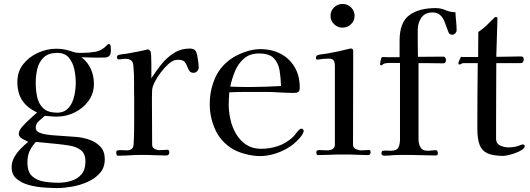

<svg xmlns="http://www.w3.org/2000/svg" viewBox="-20 -787 2687 973"><path d="M413 32Q413 -8 390.5 -25.5Q368 -43 336 -48.5Q304 -54 274 -57L162 -68Q140 -44 129.5 -20.5Q119 3 119 36Q119 84 142.5 105.5Q166 127 202 133Q238 139 275 139Q311 139 342.5 129Q374 119 393.5 95.5Q413 72 413 32ZM364 -368Q364 -399 357 -434Q350 -469 329.5 -494Q309 -519 270 -519Q226 -519 202 -496.5Q178 -474 169.5 -439.5Q161 -405 161 -368Q161 -329 168.5 -294.5Q176 -260 199.5 -238Q223 -216 270 -216Q299 -216 317.5 -231Q336 -246 346 -269.5Q356 -293 360 -319Q364 -345 364 -368ZM542 -532Q542 -511 533.5 -503.5Q525 -496 511.5 -495.5Q498 -495 483 -495Q461 -495 438.5 -495.5Q416 -496 393 -497Q425 -472 440.5 -437Q456 -402 456 -362Q456 -313 428.5 -275.5Q401 -238 358 -217Q315 -196 269 -196Q253 -196 238 -197.5Q223 -199 207 -200Q194 -188 177.5 -174Q161 -160 161 -140Q161 -124 176.5 -116.5Q192 -109 211 -106Q230 -103 241 -102L368 -93Q402 -90 434.5 -78.5Q467 -67 489 -43.5Q511 -20 511 20Q511 62 486.5 90Q462 118 423.5 135Q385 152 344 159Q303 166 270 166Q244 166 205 163.5Q166 161 128 151Q90 141 64.5 119.5Q39 98 39 61Q39 34 52 10.5Q65 -13 84.5 -33Q104 -53 123 -68Q112 -73 93.5 -83.5Q75 -94 75 -108Q75 -125 93.5 -146Q112 -167 134 -186.5Q156 -206 168 -217Q117 -241 92.5 -278.5Q68 -316 68 -372Q68 -424 97.5 -461.5Q127 -499 172.5 -519.5Q218 -540 265 -540Q282 -540 299 -537.5Q316 -535 332 -530Q340 -528 349.5 -524.5Q359 -521 367 -520Q374 -519 380.5 -519Q387 -519 394 -519Q430 -519 463 -524.5Q496 -530 522 -558Q528 -564 532 -564Q540 -564 541 -550.5Q542 -537 542 -532Z M987 -445Q987 -435 979.5 -426.5Q972 -418 961 -418Q946 -418 939.5 -428Q933 -438 928.5 -451Q924 -464 915 -474Q906 -484 885 -484Q881 -484 877.5 -484Q874 -484 870 -483Q853 -480 833 -462Q813 -444 794.5 -419.5Q776 -395 764 -371Q752 -347 751 -331Q750 -315 750 -299.5Q750 -284 750 -269Q750 -215 750.5 -161Q751 -107 751 -54Q751 -39 763.5 -32.5Q776 -26 789 -26Q799 -26 809 -27Q819 -28 829 -28Q834 -28 836 -23.5Q838 -19 838 -15Q838 1 822 1Q792 1 762 -0.5Q732 -2 702 -2Q671 -2 639.5 0Q608 2 576 2Q572 2 570.5 -4Q569 -10 569 -14Q569 -24 577 -25Q588 -27 600 -26Q612 -25 622 -25Q637 -25 646.5 -31.5Q656 -38 657 -54Q659 -86 659.5 -119Q660 -152 660 -185V-282Q659 -325 659.5 -367.5Q660 -410 656 -452Q655 -472 645 -480.5Q635 -489 615 -489Q607 -489 598.5 -487.5Q590 -486 581 -486Q573 -486 573 -498Q573 -505 580 -508Q590 -511 601 -512.5Q612 -514 622 -515Q649 -520 676 -525Q703 -530 730 -537Q739 -534 743 -526Q745 -522 746 -504Q747 -486 747 -462.5Q747 -439 747 -418.5Q747 -398 747 -390Q769 -425 797 -460Q825 -495 861 -518Q897 -541 942 -541Q966 -541 973 -526Q980 -511 982 -491Q984 -480 985.5 -468Q987 -456 987 -445Z M1404 -351Q1403 -392 1397 -429.5Q1391 -467 1368 -491.5Q1345 -516 1293 -516Q1246 -516 1216.5 -490.5Q1187 -465 1171 -426.5Q1155 -388 1147 -348Q1172 -347 1196 -346.5Q1220 -346 1244 -346Q1284 -346 1324 -347.5Q1364 -349 1404 -351ZM1519 -122Q1519 -117 1517 -116Q1514 -106 1502.5 -92Q1491 -78 1477 -65.5Q1463 -53 1454 -47Q1421 -24 1379.5 -10Q1338 4 1297 4Q1263 4 1221.5 -7Q1180 -18 1151 -37Q1095 -74 1069 -134Q1043 -194 1043 -259Q1043 -333 1072 -396Q1101 -459 1165 -498Q1194 -515 1230 -526.5Q1266 -538 1299 -538Q1358 -538 1403 -514Q1448 -490 1473.5 -446.5Q1499 -403 1499 -343Q1499 -326 1491.5 -321Q1484 -316 1469 -316Q1449 -316 1429 -317Q1409 -318 1389 -319Q1361 -321 1333.5 -321Q1306 -321 1278 -321Q1244 -321 1210 -321Q1176 -321 1142 -319Q1141 -303 1140 -288Q1139 -273 1139 -257Q1139 -220 1148 -180.5Q1157 -141 1177 -107.5Q1197 -74 1228 -53.5Q1259 -33 1303 -33Q1348 -33 1389 -47Q1430 -61 1464 -92Q1473 -101 1480.5 -111.5Q1488 -122 1497 -130Q1502 -135 1508 -135Q1513 -135 1516 -131Q1519 -127 1519 -122Z M1858 -15Q1858 -10 1855 -5.5Q1852 -1 1847 -1Q1819 -1 1791.5 -2.5Q1764 -4 1735 -4H1708Q1678 -4 1648.5 -2.5Q1619 -1 1590 -1Q1586 -1 1584.5 -6Q1583 -11 1583 -14Q1583 -19 1584 -21.5Q1585 -24 1590 -25Q1595 -27 1601.5 -26.5Q1608 -26 1614 -26Q1621 -26 1627 -25.5Q1633 -25 1640 -25Q1654 -25 1665.5 -31.5Q1677 -38 1677 -54V-454Q1677 -471 1671 -480.5Q1665 -490 1646 -490Q1632 -490 1617.5 -488.5Q1603 -487 1589 -485Q1581 -485 1581 -494Q1581 -504 1589 -507Q1601 -511 1614.5 -512.5Q1628 -514 1640 -516Q1668 -521 1696 -527Q1724 -533 1751 -540Q1754 -541 1759 -541Q1770 -541 1770 -529Q1770 -411 1769.5 -292Q1769 -173 1769 -54Q1769 -38 1783.5 -31.5Q1798 -25 1811 -25Q1821 -25 1831.5 -26Q1842 -27 1852 -27Q1856 -27 1857 -22Q1858 -17 1858 -15ZM1777 -707Q1777 -682 1759 -664.5Q1741 -647 1716 -647Q1691 -647 1673 -664.5Q1655 -682 1655 -707Q1655 -732 1673 -749.5Q1691 -767 1716 -767Q1741 -767 1759 -749.5Q1777 -732 1777 -707Z M2294 -633Q2294 -625 2287 -618Q2280 -611 2272 -611Q2258 -611 2253 -623Q2248 -637 2242.5 -651Q2237 -665 2232 -679Q2224 -699 2209.5 -711.5Q2195 -724 2172 -724Q2134 -724 2115.5 -697.5Q2097 -671 2097 -636Q2097 -602 2097 -568Q2097 -534 2098 -499Q2130 -499 2162 -499.5Q2194 -500 2226 -500Q2233 -500 2236.5 -494.5Q2240 -489 2240 -483Q2240 -476 2237 -471Q2234 -466 2226 -466Q2206 -466 2186 -466.5Q2166 -467 2146 -467H2101V-80Q2101 -58 2111 -40.5Q2121 -23 2146 -23Q2157 -23 2167.5 -24.5Q2178 -26 2188 -26Q2194 -26 2196.5 -20.5Q2199 -15 2199 -10Q2199 1 2188 1Q2154 1 2119.5 -0.5Q2085 -2 2051 -2Q2032 -2 2014 -2Q1996 -2 1978 -1Q1965 0 1953 1Q1941 2 1928 2Q1913 2 1913 -10Q1913 -21 1920 -22.5Q1927 -24 1934 -24Q1941 -24 1947.5 -23.5Q1954 -23 1961 -23Q1990 -23 1998.5 -39Q2007 -55 2007 -80V-468H1950Q1943 -468 1934.5 -466.5Q1926 -465 1920 -461Q1919 -460 1917.5 -458Q1916 -456 1914 -456Q1906 -456 1906 -462Q1906 -464 1908.5 -477.5Q1911 -491 1912 -492Q1914 -497 1917 -497.5Q1920 -498 1924 -498Q1931 -498 1937 -497.5Q1943 -497 1950 -497H2005Q2005 -518 2005 -539Q2005 -560 2005 -581Q2005 -673 2053.5 -709.5Q2102 -746 2188 -746Q2214 -746 2238 -735.5Q2262 -725 2288 -725Q2289 -702 2291.5 -679Q2294 -656 2294 -633Z M2639 -46Q2639 -37 2625.5 -28Q2612 -19 2593 -12Q2574 -5 2556.5 -1Q2539 3 2531 3Q2479 3 2450.5 -10Q2422 -23 2410.5 -53Q2399 -83 2399 -134Q2399 -217 2399.5 -300.5Q2400 -384 2401 -467H2329Q2322 -467 2317.5 -463.5Q2313 -460 2308 -460Q2303 -460 2303 -467Q2303 -471 2308.5 -483Q2314 -495 2316 -499Q2319 -498 2325 -498H2403L2404 -625Q2427 -640 2446 -658.5Q2465 -677 2484 -696Q2486 -698 2488 -699.5Q2490 -701 2492 -701Q2501 -701 2501 -694L2495 -499Q2527 -499 2558.5 -500Q2590 -501 2621 -501Q2634 -501 2634 -486Q2634 -467 2617 -467H2495Q2495 -391 2494.5 -314.5Q2494 -238 2494 -161V-84Q2494 -59 2515 -49.5Q2536 -40 2556 -40Q2584 -40 2611 -49Q2614 -51 2620 -53Q2626 -55 2629 -55Q2639 -55 2639 -46Z"/></svg>

Font: Kaisei Tokumin
Style: Regular
Weight: 400
Designer: Font-Kai, 金井和夫
Foundry: KAZUO KANAI
Version: Version 5.003